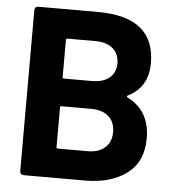

<svg xmlns="http://www.w3.org/2000/svg" viewBox="-51 -747 722 795"><g transform="rotate(5 310.0 -350.0)"><path d="M477 -358Q571 -311 571 -196Q571 -99 505 -49.5Q439 0 332 0H78Q61 0 61 -17V-683Q61 -700 78 -700H324Q561 -700 561 -508Q561 -407 477 -366Q474 -365 474 -362.5Q474 -360 477 -358ZM202 -573V-419Q202 -413 208 -413H324Q371 -413 397 -435Q423 -457 423 -495Q423 -534 397 -556.5Q371 -579 324 -579H208Q202 -579 202 -573ZM430 -210Q430 -251 404 -274.5Q378 -298 331 -298H208Q202 -298 202 -292V-128Q202 -122 208 -122H332Q378 -122 404 -145.5Q430 -169 430 -210Z"/></g></svg>

Font: Barlow
Style: Bold
Weight: 700
Designer: Jeremy Tribby
Foundry: Jeremy Tribby
Version: Version 1.101 August 23, 2024